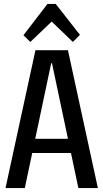

<svg xmlns="http://www.w3.org/2000/svg" viewBox="-20 -955 524 975"><path d="M160 -700H325L477 0H378L244 -634H240L106 0H8ZM124 -250H361V-178H124ZM99 -776 221 -935H263L386 -778L350 -742L220 -867H265L134 -742Z"/></svg>

Font: Pathway Extreme Condensed Medium
Style: Regular
Weight: 500
Width: 3
Version: Version 1.001;gftools[0.9.26]